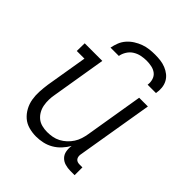

<svg xmlns="http://www.w3.org/2000/svg" viewBox="-205 -871 1010 1010"><g transform="rotate(45 300.0 -366.0)"><path d="M228 8Q199 8 172.5 0.5Q146 -7 126.5 -24Q107 -41 94 -65Q81 -89 76.5 -116Q72 -143 73.5 -171Q75 -199 79 -228L118 -462H61L62 -520H193L143 -218Q139 -198 138.5 -177.5Q138 -157 141.5 -137.5Q145 -118 154.5 -101Q164 -84 178.5 -72Q193 -60 212.5 -55Q232 -50 252 -50Q271 -50 290.5 -53.5Q310 -57 328 -66.5Q346 -76 361 -90Q376 -104 387 -121Q398 -138 404 -157Q410 -176 413 -194L467 -520H532L460 -89Q459 -81 460.5 -73.5Q462 -66 466.5 -60.5Q471 -55 478 -52.5Q485 -50 493 -50H515V8H483Q463 8 444 2.5Q425 -3 412 -16.5Q399 -30 395.5 -49.5Q392 -69 395 -89L396 -91Q383 -68 365 -48.5Q347 -29 324.5 -16Q302 -3 277 2.5Q252 8 228 8ZM174 -600Q178 -621 186 -641.5Q194 -662 209 -679Q224 -696 243 -708Q262 -720 282.5 -727.5Q303 -735 324 -737.5Q345 -740 366 -740Q387 -740 407 -737.5Q427 -735 445.5 -727.5Q464 -720 479 -708Q494 -696 503 -679Q512 -662 514 -641.5Q516 -621 512 -600H450Q453 -619 447.5 -637.5Q442 -656 428 -667Q414 -678 395 -682Q376 -686 357 -686Q338 -686 318 -682Q298 -678 280 -667Q262 -656 250.5 -637.5Q239 -619 236 -600Z"/></g></svg>

Font: Iosevka HT Light Extended
Style: Italic
Weight: 300
Width: 7
Italic angle: -9°
Monospace: yes
Designer: Belleve Invis
Foundry: Belleve Invis
Version: Version 32.3.0; ttfautohint (v1.8.4)